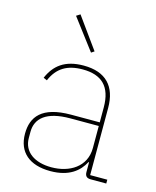

<svg xmlns="http://www.w3.org/2000/svg" viewBox="-114 -830 748 920"><g transform="rotate(15 259.5 -369.5)"><path d="M266 -587 281 -597 170 -751 151 -739ZM499 0V-19H414V-352C414 -459 359 -518 249 -518C155 -518 106 -477 78 -412L96 -404C124 -470 173 -499 249 -499C343 -499 393 -453 393 -349V-275H251C106 -275 61 -214 61 -130C61 -39 120 12 224 12C317 12 365 -29 390 -77H393V-29C393 -9 402 0 422 0ZM224 -7C142 -7 84 -45 84 -115V-145C84 -212 133 -257 252 -257H393V-148C393 -54 314 -7 224 -7Z"/></g></svg>

Font: IBM Plex Thai Thin
Style: Regular
Weight: 100
Designer: Mike Abbink, Paul van der Laan, Pieter van Rosmalen, Ben Mitchell, Mark Frömberg
Foundry: Bold Monday
Version: Version 1.0